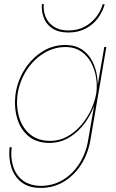

<svg xmlns="http://www.w3.org/2000/svg" viewBox="-20 -690 565 939"><path d="M37 30Q31 81 44.5 124Q58 167 91.5 192.5Q125 218 180 219Q239 219 288 189.5Q337 160 369.5 108Q402 56 412 -10L490 -460H500L423 -10Q412 59 378 113Q344 167 293 198Q242 229 179 229Q121 229 85.5 201.5Q50 174 35.5 128.5Q21 83 27 30ZM56 -230Q66 -296 100.5 -350.5Q135 -405 187.5 -438Q240 -471 303 -470Q350 -469 382 -447Q414 -425 432 -389.5Q450 -354 455.5 -312Q461 -270 455 -230Q448 -187 428.5 -145Q409 -103 378.5 -68Q348 -33 308.5 -12Q269 9 222 9Q159 9 119 -24.5Q79 -58 63.5 -113Q48 -168 56 -230ZM66 -230Q58 -171 73 -118.5Q88 -66 126.5 -33.5Q165 -1 226 -1Q270 -1 307.5 -21.5Q345 -42 375 -76Q405 -110 424.5 -151.5Q444 -193 451 -235Q456 -271 450 -310Q444 -349 426 -383Q408 -417 377.5 -438Q347 -459 305 -460Q245 -461 194 -429.5Q143 -398 109.5 -345.5Q76 -293 66 -230ZM194 -670Q191 -636 203.5 -606.5Q216 -577 244 -559Q272 -541 315 -541Q359 -541 393 -559Q427 -577 450 -606.5Q473 -636 482 -669H492Q482 -633 459 -601.5Q436 -570 399.5 -550.5Q363 -531 314 -531Q267 -531 237 -550.5Q207 -570 194.5 -602Q182 -634 185 -670Z"/></svg>

Font: Jost Thin
Style: Italic
Weight: 200
Italic angle: -5°
Version: Version 3.710